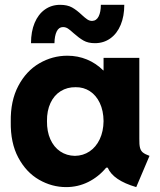

<svg xmlns="http://www.w3.org/2000/svg" viewBox="-20 -764 660 792"><path d="M424.3 -72.3H418Q386.2 -34.2 343.8 -13.2Q301.3 7.8 252.9 7.8Q193.8 7.8 140.9 -22.7Q87.9 -53.2 55.4 -114Q22.9 -174.8 24.4 -261.7Q22.9 -347.7 55.4 -409.4Q87.9 -471.2 142.1 -502.7Q196.3 -534.2 257.8 -534.2Q300.8 -534.2 338.6 -518.6Q376.5 -502.9 405.8 -473.6H407.2V-525.4H554.7V-191.4Q554.2 -167 557.6 -154.3Q561 -141.6 569.6 -134.8Q578.1 -127.9 596.7 -121.1L542 7.8Q446.8 -20 424.3 -72.3ZM407.2 -264.6Q406.7 -307.6 391.6 -339.4Q376.5 -371.1 350.6 -387.9Q324.7 -404.8 292 -404.3Q257.3 -404.8 230.2 -387.9Q203.1 -371.1 188.2 -339.1Q173.3 -307.1 173.8 -264.6Q173.3 -221.7 187.7 -189.5Q202.1 -157.2 228.5 -139.4Q254.9 -121.6 289.1 -121.1Q322.8 -121.6 349.4 -139.4Q376 -157.2 391.4 -189.7Q406.7 -222.2 407.2 -264.6ZM228 -744.1Q257.8 -744.1 277.3 -733.2Q296.9 -722.2 317.9 -702.1Q331.1 -689.9 340.3 -683.8Q349.6 -677.7 359.9 -677.7Q377.9 -678.2 387 -696.5Q396 -714.8 396 -744.1H492.7Q492.7 -697.3 477.8 -661.4Q462.9 -625.5 435.3 -605.7Q407.7 -585.9 371.6 -585.9Q343.3 -585.9 324.5 -596.7Q305.7 -607.4 283.7 -627Q269.5 -640.1 260.3 -646.2Q251 -652.3 239.7 -652.3Q222.7 -652.3 213.9 -634.3Q205.1 -616.2 204.6 -585.9H107.9Q107.9 -633.8 122.8 -669.4Q137.7 -705.1 165 -724.6Q192.4 -744.1 228 -744.1Z"/></svg>

Font: Reddit Sans Strawberry ExBold
Style: Regular
Weight: 800
Designer: Stephen Hutchings
Foundry: Reddit
Version: Version 1.013